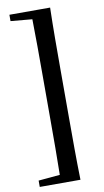

<svg xmlns="http://www.w3.org/2000/svg" viewBox="-105 -847 582 1073"><g transform="rotate(-10 186.0 -310.5)"><path d="M206 -799H30V-763L152 -752C154 -650 154 -546 154 -445V-177C154 -73 154 30 152 131L30 142V178H261C258 60 258 -59 258 -177V-445C258 -564 258 -684 261 -799Z"/></g></svg>

Font: Noto Serif CJK HK
Style: Bold
Weight: 700
Designer: Ryoko NISHIZUKA 西塚涼子 (kana & ideographs); Frank Grießhammer (Latin, Greek & Cyrillic); Wenlong ZHANG 张文龙 (bopomofo); San
Foundry: Adobe
Version: Version 2.001;hotconv 1.1.0;makeotfexe 2.6.0